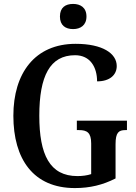

<svg xmlns="http://www.w3.org/2000/svg" viewBox="-20 -947 692 977"><path d="M352 -799C389 -799 420 -818 420 -863C420 -909 389 -927 352 -927C313 -927 285 -909 285 -863C285 -818 313 -799 352 -799ZM361 10C438 10 503 -6 568 -39V-213C568 -273 584 -285 618 -285H626V-333H371V-285H382C422 -285 444 -273 444 -217V-61C423 -54 398 -51 374 -51C233 -51 180 -160 180 -358C180 -560 234 -666 362 -666C440 -666 474 -604 474 -533C539 -533 574 -566 574 -611C574 -675 502 -724 365 -724C157 -724 48 -574 48 -358C48 -137 150 10 361 10Z"/></svg>

Font: Noto Serif Condensed Semi
Style: Regular
Weight: 600
Width: 3
Designer: Monotype Design Team
Foundry: Monotype Imaging Inc.
Version: Version 1.002